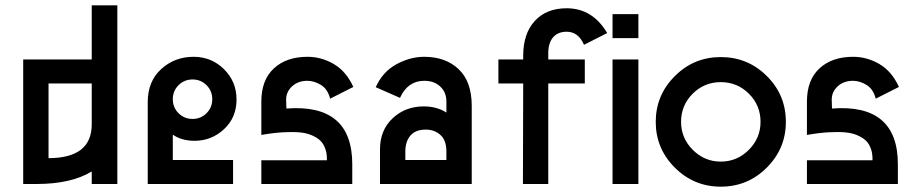

<svg xmlns="http://www.w3.org/2000/svg" viewBox="-20 -690 3430 720"><path d="M324 -467V-670H420V0H324V-47Q247 0 116 0H67V-467ZM324 -224V-377H162V-97Q324 -97 324 -224Z M628 -185V-90H854V0H534V-307Q534 -385 584.5 -431Q635 -477 706 -477Q773 -477 820 -430.5Q867 -384 867 -317Q867 -249 820 -205.5Q773 -162 710 -162Q661 -162 628 -185ZM754.5 -370.5Q733 -392 702 -392Q671 -392 649.5 -370.5Q628 -349 628 -318Q628 -287 649.5 -265.5Q671 -244 702 -244Q733 -244 754.5 -265.5Q776 -287 776 -318Q776 -349 754.5 -370.5Z M1301 -74V0H960V-89H1206V-90Q1206 -105 1204 -117Q1202 -129 1195.5 -142.5Q1189 -156 1178 -165.5Q1167 -175 1148.5 -183Q1130 -191 1104.5 -193.5Q1079 -196 1042.5 -194Q1006 -192 960 -184V-309Q960 -390 1007 -433.5Q1054 -477 1133 -477Q1185 -477 1231.5 -450Q1278 -423 1305 -364L1218 -320Q1209 -356 1183.5 -371.5Q1158 -387 1133 -387Q1097 -387 1074.5 -365.5Q1052 -344 1053 -314L1054 -283Q1301 -302 1301 -74Z M1571 -477Q1651 -477 1700 -430.5Q1749 -384 1749 -293V0H1405V-130Q1405 -202 1452.5 -246.5Q1500 -291 1569 -291Q1618 -291 1654 -268V-309Q1654 -344 1631 -365.5Q1608 -387 1571 -387Q1509 -387 1480 -323L1389 -363Q1415 -421 1466.5 -449Q1518 -477 1571 -477ZM1500 -122V-90H1654V-122Q1654 -164 1631.5 -184Q1609 -204 1577 -204Q1538 -204 1519 -181.5Q1500 -159 1500 -122Z M2036 -490V-467H2173V-377H2036V0H1941L1942 -377H1849V-467H1942V-481Q1942 -564 1985.5 -611.5Q2029 -659 2105 -659Q2202 -659 2257 -566L2170 -522Q2149 -571 2105 -571Q2072 -571 2054 -550Q2036 -529 2036 -490Z M2277 -547V-637H2374V-547ZM2374 0H2277V-467H2374Z M2927 -233Q2927 -133 2855.5 -61.5Q2784 10 2683 10Q2582 10 2510.5 -61.5Q2439 -133 2439 -233Q2439 -333 2510.5 -404.5Q2582 -476 2683 -476Q2784 -476 2855.5 -405Q2927 -334 2927 -233ZM2832 -233Q2832 -295 2788.5 -338.5Q2745 -382 2683 -382Q2621 -382 2577.5 -338.5Q2534 -295 2534 -233Q2534 -172 2578 -128Q2622 -84 2683 -84Q2744 -84 2788 -128Q2832 -172 2832 -233Z M3347 -74V0H3006V-89H3252V-90Q3252 -105 3250 -117Q3248 -129 3241.5 -142.5Q3235 -156 3224 -165.5Q3213 -175 3194.5 -183Q3176 -191 3150.5 -193.5Q3125 -196 3088.5 -194Q3052 -192 3006 -184V-309Q3006 -390 3053 -433.5Q3100 -477 3179 -477Q3231 -477 3277.5 -450Q3324 -423 3351 -364L3264 -320Q3255 -356 3229.5 -371.5Q3204 -387 3179 -387Q3143 -387 3120.5 -365.5Q3098 -344 3099 -314L3100 -283Q3347 -302 3347 -74Z"/></svg>

Font: Gulax
Style: Regular
Weight: 400
Designer: Morgan Gilbert
Foundry: VTF
Version: Version 1.001;hotconv 1.0.109;makeotfexe 2.5.65596